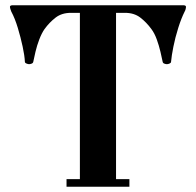

<svg xmlns="http://www.w3.org/2000/svg" viewBox="-20 -713 748 733"><path d="M18 -687Q18 -693 29 -693H679Q690 -693 690 -687Q690 -683 688.5 -677.5Q687 -672 685 -669Q672 -643 660.5 -606.5Q649 -570 642 -535Q635 -500 633 -477Q633 -473 627.5 -470.5Q622 -468 617 -468Q613 -468 607.5 -470Q602 -472 601 -477Q598 -492 592.5 -515.5Q587 -539 578.5 -562.5Q570 -586 558 -602Q539 -628 515.5 -646Q492 -664 457 -664H423V-29H474V0H234V-29H285V-664H251Q216 -664 192.5 -646Q169 -628 150 -602Q139 -586 130 -562.5Q121 -539 115.5 -515.5Q110 -492 107 -477Q106 -472 100.5 -470Q95 -468 91 -468Q87 -468 81 -470.5Q75 -473 75 -477Q74 -500 66.5 -535Q59 -570 48 -606.5Q37 -643 23 -669Q22 -672 20 -677.5Q18 -683 18 -687Z"/></svg>

Font: Monomakh
Style: Regular
Weight: 400
Version: Version 1.200; ttfautohint (v1.8.4.7-5d5b)